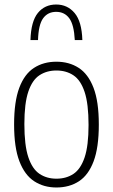

<svg xmlns="http://www.w3.org/2000/svg" viewBox="-20 -822 500 851"><path d="M230 9Q174 9 131.8 -18.5Q89.5 -46 66 -107.2Q42.5 -168.5 42.5 -270Q42.5 -372 65.5 -433Q88.5 -494 130.8 -521.2Q173 -548.5 230 -548.5Q286.5 -548.5 328.8 -521.2Q371 -494 394.5 -433Q418 -372 418 -270Q418 -168.5 395 -107.2Q372 -46 329.8 -18.5Q287.5 9 230 9ZM230 -30Q273.5 -30 305.5 -51.2Q337.5 -72.5 355 -124.2Q372.5 -176 372.5 -268Q372.5 -362 355 -414.5Q337.5 -467 305.5 -488.2Q273.5 -509.5 230 -509.5Q187 -509.5 155 -488.5Q123 -467.5 105.5 -415.8Q88 -364 88 -272Q88 -178 105.5 -125.5Q123 -73 155 -51.5Q187 -30 230 -30ZM115 -644.5Q117.5 -727.5 148 -764.8Q178.5 -802 229 -802Q279 -802 310.8 -764.2Q342.5 -726.5 345 -644.5H311.5Q308 -712.5 287 -741Q266 -769.5 229 -769.5Q192 -769.5 171.2 -741Q150.5 -712.5 148.5 -644.5Z"/></svg>

Font: Encode Sans Condensed ExtraLight
Style: Regular
Weight: 200
Width: 3
Designer: Multiple Designers
Foundry: Impallari Type
Version: Version 3.000; ttfautohint (v1.8.3) -l 8 -r 50 -G 200 -x 14 